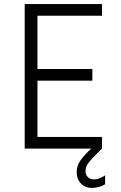

<svg xmlns="http://www.w3.org/2000/svg" viewBox="-20 -740 602 956"><path d="M103 -719.7H487.8V-661.6H166.5V-396.5H439.9V-338.4H166.5V-58.1H487.8V0H487.3Q475.1 13.2 462.4 24.9Q433.1 53.7 419.4 72.5Q405.8 91.3 405.8 112.8Q405.8 131.3 417.7 142.3Q429.7 153.3 447.8 153.3Q462.4 153.3 477.8 147Q493.2 140.6 503.4 132.8V176.8Q493.2 185.1 473.9 190.4Q454.6 195.8 437.5 195.8Q404.3 195.8 383.1 173.8Q361.8 151.9 361.8 117.2Q361.8 85.9 379.9 59.8Q397.9 33.7 434.1 0H103Z"/></svg>

Font: Reddit Mono Light
Style: Regular
Weight: 300
Monospace: yes
Designer: Stephen Hutchings
Foundry: Reddit
Version: Version 1.011